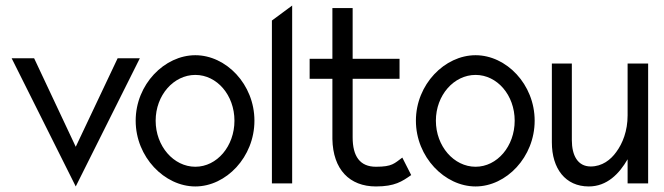

<svg xmlns="http://www.w3.org/2000/svg" viewBox="-20 -661 2394 692"><path d="M22 -451 253 11 484 -451H404L253 -132L103 -451Z M469 -226C469 -95 573 11 684 11C795 11 897 -95 897 -226C897 -357 795 -462 684 -462C573 -462 469 -357 469 -226ZM541 -226C541 -318 606 -391 684 -391C762 -391 825 -318 825 -226C825 -134 762 -60 684 -60C606 -60 541 -134 541 -226Z M960 0H1033V-641L960 -587Z M1096 -377H1178V-160C1180 -50 1240 11 1335 11C1403 11 1429 -7 1462 -30L1430 -93C1401 -72 1394 -60 1335 -60C1277 -60 1251 -98 1251 -166V-377H1420V-449H1251V-632H1178V-449H1096Z M1479 -226C1479 -95 1583 11 1694 11C1805 11 1907 -95 1907 -226C1907 -357 1805 -462 1694 -462C1583 -462 1479 -357 1479 -226ZM1551 -226C1551 -318 1616 -391 1694 -391C1772 -391 1835 -318 1835 -226C1835 -134 1772 -60 1694 -60C1616 -60 1551 -134 1551 -226Z M1969 -148C1969 -53 2018 11 2102 11C2168 11 2212 -35 2242 -87V0H2316V-432H2242V-245C2242 -189 2224 -144 2201 -113C2181 -85 2150 -61 2109 -61C2062 -61 2041 -101 2041 -156V-432H1969Z"/></svg>

Font: Charger Sport
Style: Nrw
Weight: 400
Designer: Jasper
Foundry: Cannot Into Space Fonts
Version: Version 1.1